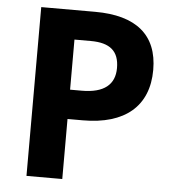

<svg xmlns="http://www.w3.org/2000/svg" viewBox="-52 -762 731 809"><g transform="rotate(5 314.0 -357.0)"><path d="M583 -491.2C583 -639.2 491.2 -713.9 317.9 -713.9H89.8V0H241.2V-253.9H306.2C483.4 -253.9 583 -337.4 583 -491.2ZM241.2 -589.8H310.1C392.6 -589.8 430.2 -556.6 430.2 -485.8C430.2 -415.5 384.3 -377.9 291 -377.9H241.2Z"/></g></svg>

Font: Open Sans bold
Style: Bold
Weight: 700
Foundry: Ascender Corporation
Version: Version 1.100;PS 001.100;hotconv 1.0.88;makeotf.lib2.5.64775